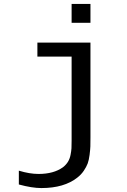

<svg xmlns="http://www.w3.org/2000/svg" viewBox="-20 -745 640 970"><path d="M437 -629.9H341.8V-725.1H437ZM437 -51.8Q437 -21.5 436.5 -5.4Q436 10.7 432.6 37.4Q429.2 64 422.9 81.1Q416.5 98.1 403.3 117.7Q390.1 137.2 371.1 151.9Q304.2 205.1 189 205.1Q141.6 205.1 75.2 187V117.2Q129.4 133.8 174.8 133.8Q251 133.8 297.9 100.1Q313.5 87.9 323 72.8Q332.5 57.6 336.4 37.6Q340.3 17.6 341.1 4.2Q341.8 -9.3 341.8 -34.2V-459H168.9V-529.8H437Z"/></svg>

Font: Aurulent Sans Mono
Style: Regular
Weight: 400
Monospace: yes
Version: Version 2007.05.04